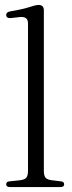

<svg xmlns="http://www.w3.org/2000/svg" viewBox="-20 -755 289 775"><path d="M20 0Q5 0 5 -11Q5 -22 18 -23L57 -27Q78 -29 85.5 -37Q93 -45 93 -66V-660Q93 -677 83.5 -682.5Q74 -688 59 -686L23 -682Q5 -681 5 -695Q5 -706 21 -709Q74 -718 99 -726.5Q124 -735 136 -735Q157 -735 157 -713V-66Q157 -45 164.5 -37Q172 -29 193 -27L226 -23Q239 -22 239 -11Q239 0 224 0Z"/></svg>

Font: Instrument Serif
Style: Regular
Weight: 400
Designer: Rodrigo Fuenzalida
Foundry: fragTYPE
Version: Version 1.000; ttfautohint (v1.8.4.7-5d5b);gftools[0.9.27]